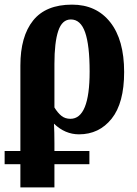

<svg xmlns="http://www.w3.org/2000/svg" viewBox="-22 -569 591 829"><path d="M66 140H-2V83H66V-286Q66 -412 121 -480.5Q176 -549 289 -549Q394 -549 454 -473Q514 -397 514 -258Q514 -124 460 -56.5Q406 11 319 11Q259 11 211 -35Q213 1 213 49V83H364V140H213V240H66ZM365 -260Q365 -374 345.5 -429.5Q326 -485 284 -485Q246 -485 229.5 -435.5Q213 -386 213 -293V-105Q227 -82 243 -69Q259 -56 282 -56Q365 -56 365 -260Z"/></svg>

Font: Noto Serif CondExtraBold
Style: Regular
Weight: 800
Width: 3
Designer: Monotype Design Team
Foundry: Monotype Imaging Inc.
Version: Version 1.001